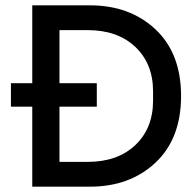

<svg xmlns="http://www.w3.org/2000/svg" viewBox="-20 -700 734 720"><path d="M101 0V-300H21V-388H101V-680H317Q467 -680 563 -590Q659 -500 659 -340Q659 -180 563 -90Q467 0 317 0ZM203 -93H309Q421 -93 487.5 -156Q554 -219 554 -323V-357Q554 -461 487.5 -524Q421 -587 309 -587H203V-388H343V-300H203Z"/></svg>

Font: TASA Orbiter Display Medium
Style: Regular
Weight: 500
Designer: Weizhong Zhang
Version: Version 1.000;Glyphs 3.1.2 (3151)